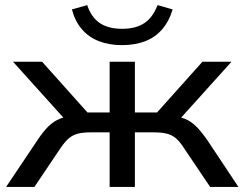

<svg xmlns="http://www.w3.org/2000/svg" viewBox="-20 -733 959 753"><path d="M4 0 126 -182Q149 -217 169.5 -237Q190 -257 213 -266.5Q236 -276 269 -279L249 -249L31 -491H145L323 -292H410V-491H509V-292H596L774 -491H888L670 -249L650 -279Q682 -276 705 -267Q728 -258 748.5 -238Q769 -218 794 -182L915 0H804L701 -153Q685 -178 669.5 -191Q654 -204 633.5 -209Q613 -214 581 -214H509V0H410V-214H338Q307 -214 286.5 -209Q266 -204 250.5 -191Q235 -178 218 -153L115 0ZM458 -556Q408 -556 368 -571.5Q328 -587 301 -618.5Q274 -650 262 -696L322 -713Q338 -665 371.5 -642.5Q405 -620 459 -620Q512 -620 545.5 -642Q579 -664 598 -713L657 -696Q643 -649 615.5 -617.5Q588 -586 548.5 -571Q509 -556 458 -556Z"/></svg>

Font: Nunito Sans 10pt SemiExpanded Medium
Style: Regular
Weight: 500
Width: 6
Designer: Vernon Adams
Foundry: Vernon Adams
Version: Version 3.101;gftools[0.9.27]